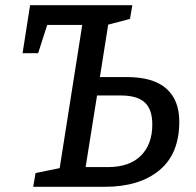

<svg xmlns="http://www.w3.org/2000/svg" viewBox="-20 -720 755 740"><path d="M108 0 117 -53 210 -72 297 -624H162L127 -515H67L96 -700H490L481 -647L397 -625L365 -423H469Q570 -423 620.5 -379Q671 -335 671 -251Q671 -127 594 -63.5Q517 0 383 0ZM446 -352H354L310 -76H396Q479 -76 523 -120Q567 -164 567 -240Q567 -299 537.5 -325.5Q508 -352 446 -352Z"/></svg>

Font: Bitter Medium
Style: Italic
Weight: 500
Italic angle: -9°
Designer: Sol Matas, and Bitter project Authors
Foundry: Sol Matas
Version: Version 2.001